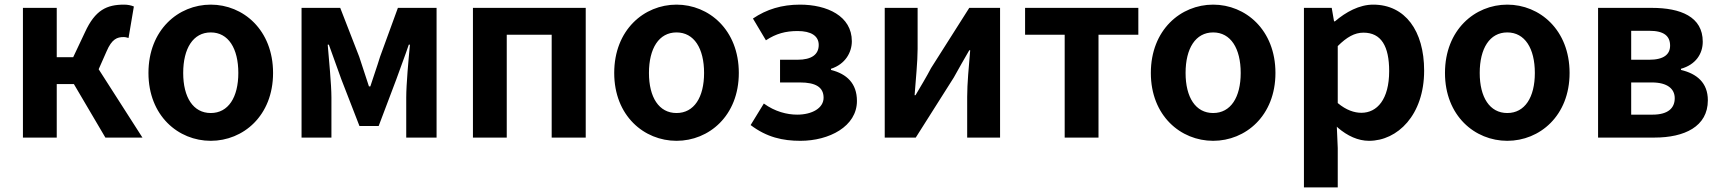

<svg xmlns="http://www.w3.org/2000/svg" viewBox="-20 -594 7434 829"><path d="M79 0H225V-231H299L435 0H595L406 -295L440 -372C463 -426 486 -434 514 -434C522 -434 528 -432 535 -430L558 -566C546 -571 531 -574 516 -574C441 -574 391 -551 347 -455L296 -347H225V-560H79Z M890 14C1030 14 1159 -94 1159 -279C1159 -465 1030 -574 890 -574C750 -574 621 -465 621 -279C621 -94 750 14 890 14ZM890 -106C814 -106 771 -174 771 -279C771 -385 814 -454 890 -454C966 -454 1009 -385 1009 -279C1009 -174 966 -106 890 -106Z M1282 -560V0H1411V-173C1411 -230 1400 -339 1395 -401H1400C1416 -355 1438 -297 1454 -251L1532 -50H1615L1691 -251C1707 -297 1729 -353 1745 -401H1750C1744 -339 1734 -230 1734 -173V0H1865V-560H1698L1621 -349C1607 -303 1592 -262 1579 -221H1573C1560 -262 1546 -303 1531 -349L1449 -560Z M2022 -560V0H2168V-444H2362V0H2509V-560Z M2901 14C3041 14 3170 -94 3170 -279C3170 -465 3041 -574 2901 -574C2761 -574 2632 -465 2632 -279C2632 -94 2761 14 2901 14ZM2901 -106C2825 -106 2782 -174 2782 -279C2782 -385 2825 -454 2901 -454C2977 -454 3020 -385 3020 -279C3020 -174 2977 -106 2901 -106Z M3436 14C3560 14 3680 -48 3680 -158C3680 -234 3636 -275 3568 -292V-297C3630 -317 3658 -368 3658 -416C3658 -525 3551 -574 3434 -574C3356 -574 3290 -554 3231 -514L3287 -420C3331 -449 3372 -460 3424 -460C3482 -460 3515 -439 3515 -400C3515 -359 3485 -336 3423 -336H3348V-238H3434C3501 -238 3536 -218 3536 -172C3536 -127 3486 -99 3422 -99C3378 -99 3326 -112 3278 -147L3221 -54C3291 -1 3360 14 3436 14Z M3800 0H3934L4098 -259C4116 -292 4146 -344 4165 -377H4169C4163 -306 4156 -233 4156 -176V0H4298V-560H4165L4000 -300C3983 -267 3952 -215 3933 -183H3929C3934 -252 3942 -327 3942 -383V-560H3800Z M4406 -444H4577V0H4723V-444H4895V-560H4406Z M5218 14C5358 14 5487 -94 5487 -279C5487 -465 5358 -574 5218 -574C5078 -574 4949 -465 4949 -279C4949 -94 5078 14 5218 14ZM5218 -106C5142 -106 5099 -174 5099 -279C5099 -385 5142 -454 5218 -454C5294 -454 5337 -385 5337 -279C5337 -174 5294 -106 5218 -106Z M5610 -560V215H5756V45L5752 -47C5753 -46 5755 -45 5756 -43C5798 -7 5844 14 5891 14C6014 14 6129 -97 6129 -289C6129 -461 6047 -574 5909 -574C5849 -574 5791 -542 5744 -502H5740L5730 -560ZM5756 -149V-395C5795 -434 5829 -453 5867 -453C5944 -453 5978 -394 5978 -287C5978 -165 5926 -107 5858 -107C5828 -107 5793 -118 5756 -149Z M6488 14C6628 14 6757 -94 6757 -279C6757 -465 6628 -574 6488 -574C6348 -574 6219 -465 6219 -279C6219 -94 6348 14 6488 14ZM6488 -106C6412 -106 6369 -174 6369 -279C6369 -385 6412 -454 6488 -454C6564 -454 6607 -385 6607 -279C6607 -174 6564 -106 6488 -106Z M6880 0H7124C7252 0 7354 -47 7354 -161C7354 -237 7306 -276 7238 -292V-297C7302 -315 7332 -362 7332 -414C7332 -522 7236 -560 7112 -560H6880ZM7023 -238H7112C7180 -238 7211 -210 7211 -170C7211 -127 7182 -99 7115 -99H7023ZM7102 -461C7165 -461 7191 -438 7191 -397C7191 -360 7165 -336 7100 -336H7023V-461Z"/></svg>

Font: Kinto Sans
Style: Bold
Weight: 700
Designer: Authors: Ryoko NISHIZUKA  (kana & ideographs); Paul D. Hunt (Latin, Greek & Cyrillic); Wenlong ZHANG  (bopomofo); Sandol
Foundry: Adobe Systems Incorporated, ookami Inc.
Version: Version 0.001